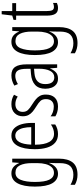

<svg xmlns="http://www.w3.org/2000/svg" viewBox="648 -1345 938 2274"><g transform="rotate(-90 1117.0 -208.0)"><path d="M201 -542Q247 -542 276 -517.5Q305 -493 321 -453H325L331 -532H375V20Q375 128 329.5 184.5Q284 241 185 241Q119 241 65 210V158Q95 175 123.5 183.5Q152 192 184 192Q252 192 287 154.5Q322 117 322 30V-2Q322 -21 322.5 -43.5Q323 -66 325 -93H322Q305 -46 273.5 -18Q242 10 196 10Q123 10 83.5 -58Q44 -126 44 -264Q44 -398 83.5 -470Q123 -542 201 -542ZM209 -494Q150 -494 124.5 -432.5Q99 -371 99 -264Q99 -147 126 -92.5Q153 -38 207 -38Q247 -38 272.5 -64Q298 -90 310 -134.5Q322 -179 322 -233V-300Q322 -389 295.5 -441.5Q269 -494 209 -494Z M647 -542Q701 -542 734 -509Q767 -476 782.5 -422Q798 -368 798 -305V-263H540Q541 -37 670 -37Q726 -37 780 -74V-23Q755 -7 726.5 1.5Q698 10 666 10Q603 10 563.5 -24.5Q524 -59 505.5 -121Q487 -183 487 -265Q487 -395 527 -468.5Q567 -542 647 -542ZM647 -496Q600 -496 572.5 -449.5Q545 -403 541 -307H748Q748 -358 738 -401Q728 -444 705.5 -470Q683 -496 647 -496Z M1134 -134Q1134 -66 1097.5 -28Q1061 10 992 10Q955 10 925 0.5Q895 -9 876 -21V-78Q897 -61 927.5 -50.5Q958 -40 991 -40Q1034 -40 1057 -64.5Q1080 -89 1080 -133Q1080 -175 1058.5 -198Q1037 -221 992 -248Q958 -269 932.5 -290Q907 -311 892 -339Q877 -367 877 -407Q877 -466 914.5 -504Q952 -542 1020 -542Q1083 -542 1132 -511L1110 -467Q1070 -495 1020 -495Q979 -495 954 -472Q929 -449 929 -408Q929 -370 950.5 -346.5Q972 -323 1020 -294Q1053 -273 1078.5 -252Q1104 -231 1119 -203.5Q1134 -176 1134 -134Z M1362 -542Q1431 -542 1461.5 -497.5Q1492 -453 1492 -360V0H1451L1444 -84H1442Q1427 -44 1399.5 -17Q1372 10 1323 10Q1281 10 1254.5 -11Q1228 -32 1215.5 -66Q1203 -100 1203 -140Q1203 -219 1248.5 -261Q1294 -303 1378 -310L1439 -315V-358Q1439 -433 1419.5 -464.5Q1400 -496 1356 -496Q1335 -496 1310.5 -489Q1286 -482 1258 -465L1240 -507Q1297 -542 1362 -542ZM1384 -269Q1258 -257 1258 -141Q1258 -88 1278.5 -61Q1299 -34 1337 -34Q1389 -34 1414.5 -83.5Q1440 -133 1440 -216V-274Z M1759 -542Q1805 -542 1834 -517.5Q1863 -493 1879 -453H1883L1889 -532H1933V20Q1933 128 1887.5 184.5Q1842 241 1743 241Q1677 241 1623 210V158Q1653 175 1681.5 183.5Q1710 192 1742 192Q1810 192 1845 154.5Q1880 117 1880 30V-2Q1880 -21 1880.5 -43.5Q1881 -66 1883 -93H1880Q1863 -46 1831.5 -18Q1800 10 1754 10Q1681 10 1641.5 -58Q1602 -126 1602 -264Q1602 -398 1641.5 -470Q1681 -542 1759 -542ZM1767 -494Q1708 -494 1682.5 -432.5Q1657 -371 1657 -264Q1657 -147 1684 -92.5Q1711 -38 1765 -38Q1805 -38 1830.5 -64Q1856 -90 1868 -134.5Q1880 -179 1880 -233V-300Q1880 -389 1853.5 -441.5Q1827 -494 1767 -494Z M2172 -38Q2184 -38 2196.5 -41Q2209 -44 2219 -49V-3Q2206 3 2191 6.5Q2176 10 2158 10Q2109 10 2089 -23.5Q2069 -57 2069 -123V-486H2019V-517L2070 -532L2085 -657H2123V-532H2217V-486H2123V-126Q2123 -81 2132.5 -59.5Q2142 -38 2172 -38Z"/></g></svg>

Font: Noto Sans Thai ExtCond Light
Style: Regular
Weight: 300
Width: 2
Designer: Monotype Design Team
Foundry: Monotype Imaging Inc.
Version: Version 2.002; ttfautohint (v1.8.4.7-5d5b)